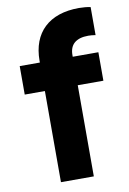

<svg xmlns="http://www.w3.org/2000/svg" viewBox="-86 -810 582 863"><g transform="rotate(-10 205.0 -378.5)"><path d="M121 0H271V-416H388V-546H271V-554C271 -602 300 -627 356 -627C366 -627 376 -626 389 -624V-752C375 -755 353 -757 336 -757C200 -757 121 -683 121 -554V-546H29V-416H121Z"/></g></svg>

Font: Mluvka ExtraBold
Style: Regular
Weight: 800
Designer: Modified by Jiří Krblich, Original typeface by Gumpita Rahayu
Foundry: Gumpita Rahayu & Jiří Krblich
Version: Version 2.000;Glyphs 3.1.1 (3134)